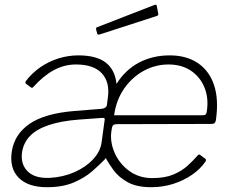

<svg xmlns="http://www.w3.org/2000/svg" viewBox="-20 -771 969 801"><path d="M469 -253Q456 -253 451.5 -248Q447 -243 445 -226Q438 -180 458 -134Q478 -88 519 -58Q560 -28 615 -28Q668 -28 703.5 -43Q739 -58 763.5 -80.5Q788 -103 805 -123Q810 -127 811.5 -126.5Q813 -126 816 -124L836 -109Q838 -108 839 -105.5Q840 -103 838 -98Q817 -67 782 -42.5Q747 -18 703 -4Q659 10 611 10Q550 10 512.5 -11Q475 -32 454.5 -60Q434 -88 422 -110Q421 -112 419.5 -110.5Q418 -109 417 -106Q396 -84 364.5 -56.5Q333 -29 287 -9.5Q241 10 176 10Q97 10 58 -29.5Q19 -69 29 -138Q40 -211 103.5 -254.5Q167 -298 291 -308L404 -317Q413 -318 419 -322Q425 -326 426 -333L430 -364Q439 -428 405 -465Q371 -502 297 -502Q248 -502 204 -478Q160 -454 119 -408Q115 -404 113 -404.5Q111 -405 108 -407L88 -422Q86 -424 86 -426.5Q86 -429 88 -433Q114 -467 149 -491Q184 -515 224.5 -527.5Q265 -540 307 -540Q382 -540 421 -510Q460 -480 466 -421Q504 -481 561 -510.5Q618 -540 688 -540Q757 -540 804.5 -508.5Q852 -477 872.5 -417.5Q893 -358 881 -272Q880 -263 876 -258.5Q872 -254 861 -254L469 -253ZM683 -502Q628 -502 579.5 -475.5Q531 -449 498 -401.5Q465 -354 456 -290H823Q835 -290 838.5 -294Q842 -298 843 -308Q851 -362 833 -406Q815 -450 776.5 -476Q738 -502 683 -502ZM416 -266Q418 -274 416 -277Q414 -280 404 -279L308 -272Q232 -266 181.5 -248.5Q131 -231 104.5 -203Q78 -175 72 -136Q65 -87 95 -56.5Q125 -26 188 -29Q243 -32 290 -52.5Q337 -73 368 -106Q399 -139 404 -178L416 -266ZM634 -747 640 -715Q641 -711 640 -708.5Q639 -706 633 -704L395 -627Q391 -626 388 -627.5Q385 -629 385 -633L381 -648Q380 -656 384 -657L626 -751Q628 -752 631 -750.5Q634 -749 634 -747Z"/></svg>

Font: Libre Franklin Thin Thin
Style: Italic
Weight: 250
Italic angle: -8°
Version: Version 3.000